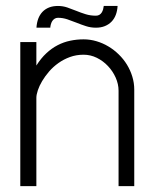

<svg xmlns="http://www.w3.org/2000/svg" viewBox="-20 -631 530 651"><path d="M48.8 -488.3V0H103.3V-299.3Q103.3 -310 108.3 -324.9Q113.2 -339.8 122.9 -356.1Q132.6 -372.4 146.4 -388.5Q160.2 -404.5 178.1 -417.2Q195.9 -429.9 217.3 -437.7Q238.7 -445.5 263.4 -445.5Q286.9 -445.5 308.3 -435Q329.7 -424.4 346 -407.1Q362.4 -389.8 372.2 -367.9Q382 -346 382 -323.4V0H435.2V-327.2Q435.2 -349.9 428.6 -371.3Q422.1 -392.7 410.5 -411.7Q398.9 -430.6 382.7 -446.4Q366.5 -462.3 347.4 -473.6Q328.4 -485 306.9 -491.3Q285.5 -497.6 263.4 -497.6Q240.1 -497.6 217.9 -492.9Q195.7 -488.3 175.5 -477.8Q155.3 -467.4 137.1 -450.4Q118.8 -433.4 103.3 -408.8V-488.3ZM150.5 -537.1Q150.8 -542.8 152.5 -548.7Q154.1 -554.6 157.1 -559.4Q160.1 -564.2 165 -567.4Q169.9 -570.7 176.6 -570.7Q192.7 -570.7 208.3 -565.5Q223.9 -560.2 239.7 -553.9Q255.5 -547.5 271.7 -542.3Q287.8 -537.1 305.1 -537.1Q322.2 -537.1 335.5 -542.5Q348.8 -547.9 358.2 -557.6Q367.6 -567.3 372.7 -580.9Q377.8 -594.5 378.7 -610.8H331.8Q331.2 -605 329.6 -599.3Q327.9 -593.5 325 -588.7Q322 -583.9 317.1 -580.8Q312.2 -577.8 305.1 -577.8Q286.6 -577.8 270.2 -582.9Q253.8 -588 238.5 -594.3Q223.2 -600.5 208.1 -605.7Q193 -610.8 176.6 -610.8Q159.4 -610.8 146.2 -605.6Q133 -600.3 123.8 -590.6Q114.7 -580.9 109.6 -567.3Q104.6 -553.6 103.6 -537.1Z"/></svg>

Font: SaysetthaMai Thin
Style: Regular
Weight: 100
Designer: John M. Durdin
Foundry: Lao Script for Windows
Version: Version 1.101